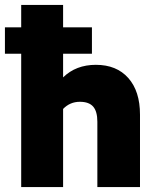

<svg xmlns="http://www.w3.org/2000/svg" viewBox="-24 -759 639 779"><path d="M62 0V-541H-4V-648H62V-739H232V-648H349V-541H232V-445Q284 -496 365 -496Q449 -496 496.5 -442.5Q544 -389 544 -294V0H371V-265Q371 -307 354 -326.5Q337 -346 300 -346Q260 -346 232 -317V0Z"/></svg>

Font: Cantarell Extra Bold
Style: Regular
Weight: 800
Designer: Dave Crossland, Nikolaus Waxweiler, Florian Fecher, Jacques Le Bailly, Eben Sorkin, Alexei Vanyashin, Alexios Zavras, Em
Version: Version 0.303